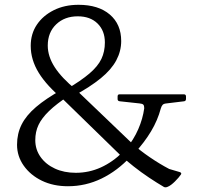

<svg xmlns="http://www.w3.org/2000/svg" viewBox="-20 -767 827 800"><path d="M677 12Q669 15 663 12Q634 -5 601 -27Q568 -49 537 -73.5Q506 -98 481 -121L245 -351Q175 -409 141.5 -463.5Q108 -518 108 -576Q108 -626 133.5 -664Q159 -702 204 -724.5Q249 -747 307 -747Q390 -747 437.5 -706.5Q485 -666 485 -596Q485 -554 464.5 -515.5Q444 -477 400 -441Q356 -405 286 -367L257 -395Q318 -431 353 -461Q388 -491 402.5 -521.5Q417 -552 417 -590Q417 -639 386.5 -669Q356 -699 304 -699Q249 -699 214 -665.5Q179 -632 179 -577Q179 -532 208 -487Q237 -442 297 -393L532 -168Q563 -140 604 -112Q645 -84 685 -63L729 -50Q738 -47 734 -40Q730 -34 723.5 -26.5Q717 -19 709 -11Q701 -3 693 3Q685 9 677 12ZM263 9Q202 9 154.5 -14Q107 -37 79 -76.5Q51 -116 51 -164Q51 -210 70 -248Q89 -286 130 -321Q171 -356 237 -393L268 -369Q215 -334 184.5 -304.5Q154 -275 140.5 -246.5Q127 -218 127 -183Q127 -144 149 -113Q171 -82 209 -64.5Q247 -47 296 -47Q351 -47 400.5 -69.5Q450 -92 492 -134L524 -114Q469 -55 403 -23Q337 9 263 9ZM505 -146Q537 -185 556 -228.5Q575 -272 581 -316Q581 -327 577 -331Q573 -335 562 -336L479 -345Q470 -346 470 -354V-365Q470 -374 478 -374H746Q755 -374 755 -365V-355Q755 -346 747 -345L673 -336Q662 -335 657.5 -330Q653 -325 650 -315Q637 -266 609.5 -220Q582 -174 539 -127Z"/></svg>

Font: Hahmlet Light
Style: Regular
Weight: 300
Designer: Minjoo Ham & Mark Frömberg
Foundry: hypertype
Version: Version 1.002